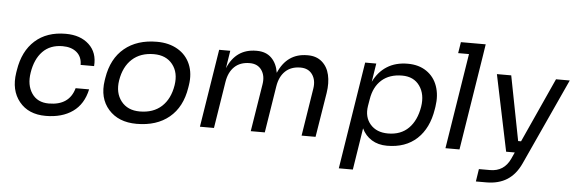

<svg xmlns="http://www.w3.org/2000/svg" viewBox="-55 -916 3927 1310"><g transform="rotate(5 1908.0 -261.0)"><path d="M273.9 18.1Q155.8 18.1 93 -59.6Q30.3 -137.2 48.8 -257.8L51.8 -275.9Q72.3 -407.2 152.8 -479.5Q233.4 -551.8 362.8 -551.8Q463.4 -551.8 522.5 -496.8Q581.5 -441.9 574.2 -349.1H481.9Q481.9 -404.3 445.8 -435.1Q409.7 -465.8 349.1 -465.8Q263.7 -465.8 212.6 -413.1Q161.6 -360.4 147 -267.1Q133.3 -181.6 171.6 -124.8Q210 -67.9 288.1 -67.9Q428.7 -67.9 461.9 -188H554.2Q532.2 -85.4 459.2 -33.7Q386.2 18.1 273.9 18.1Z M897 18.1Q772.5 18.1 704.3 -59.1Q636.2 -136.2 654.8 -257.8L657.7 -275.9Q679.2 -409.2 765.4 -480.5Q851.6 -551.8 987.8 -551.8Q1069.8 -551.8 1129.6 -516.8Q1189.5 -481.9 1216.1 -418.9Q1242.7 -356 1230 -275.9L1227.1 -257.8Q1206.1 -124.5 1120.1 -53.2Q1034.2 18.1 897 18.1ZM911.1 -67.9Q1003.9 -67.9 1060.8 -120.1Q1117.7 -172.4 1132.8 -267.1Q1146.5 -354 1102.3 -409.9Q1058.1 -465.8 974.1 -465.8Q882.3 -465.8 825.2 -413.6Q768.1 -361.3 752.9 -267.1Q739.3 -181.2 783.4 -124.5Q827.6 -67.9 911.1 -67.9Z M1425.8 0H1329.6L1414.6 -534.2H1490.7L1471.7 -413.1Q1528.8 -549.8 1668 -549.8H1671.9Q1734.4 -549.8 1772 -512.9Q1809.6 -476.1 1819.8 -412.1Q1878.9 -549.8 2017.6 -549.8H2022Q2080.1 -549.8 2118.2 -516.8Q2156.2 -483.9 2168.9 -429Q2181.6 -374 2170.9 -305.2L2121.6 0H2025.9L2077.6 -326.2Q2086.9 -384.8 2059.8 -423.3Q2032.7 -461.9 1978.5 -461.9Q1914.1 -461.9 1874.8 -424.6Q1835.4 -387.2 1824.7 -319.8L1773.9 0H1677.7L1730 -326.2Q1739.3 -384.8 1712.2 -423.3Q1685.1 -461.9 1630.9 -461.9Q1565.9 -461.9 1526.6 -424.6Q1487.3 -387.2 1476.6 -319.8Z M2394.5 200.2H2298.3L2414.6 -534.2H2490.7L2470.7 -407.2Q2504.4 -477.1 2563.5 -514.4Q2622.6 -551.8 2705.6 -551.8Q2780.8 -551.8 2833.7 -515.9Q2886.7 -480 2908.7 -417.2Q2930.7 -354.5 2918.5 -275.9L2915.5 -257.8Q2895 -127 2816.9 -54.4Q2738.8 18.1 2612.3 18.1Q2551.3 18.1 2506.8 -9.5Q2462.4 -37.1 2439.5 -85.9ZM2611.3 -65.9Q2699.2 -65.9 2752.4 -119.1Q2805.7 -172.4 2821.3 -267.1Q2835 -353.5 2794.4 -410.6Q2753.9 -467.8 2674.3 -467.8Q2587.9 -467.8 2534.4 -420.7Q2481 -373.5 2467.3 -287.1L2459.5 -241.2Q2447.3 -164.6 2490.2 -115.2Q2533.2 -65.9 2611.3 -65.9Z M3107.4 0H3011.2L3115.2 -653.8H3041L3053.2 -730H3223.1L3211.4 -653.8Z M3308.6 208H3237.8L3251 122.1H3327.6Q3423.3 122.1 3464.8 32.2L3484.9 -12.2H3425.8L3316.9 -534.2H3415L3501 -91.8H3521L3721.7 -534.2H3815.9L3544.9 57.1Q3509.8 133.8 3451.4 170.9Q3393.1 208 3308.6 208Z"/></g></svg>

Font: Sora Italic
Style: Regular
Weight: 400
Designer: Jonathan Barnbrook, Julián Moncada
Foundry: Barnbrook Fonts
Version: Version 2.000